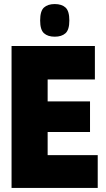

<svg xmlns="http://www.w3.org/2000/svg" viewBox="-20 -927 521 947"><path d="M37 0V-700H448V-535H215V-427H424V-276H215V-162H462V0ZM250 -746Q216 -746 197 -763Q178 -780 178 -826Q178 -873 197 -890Q216 -907 250 -907Q284 -907 303 -890Q322 -873 322 -826Q322 -780 303 -763Q284 -746 250 -746Z"/></svg>

Font: Georama SemiCondensed ExtraBold
Style: Regular
Weight: 800
Width: 4
Designer: Jean-Baptiste Levee
Foundry: Production Type
Version: Version 1.000